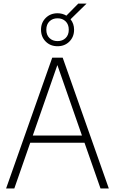

<svg xmlns="http://www.w3.org/2000/svg" viewBox="-20 -1066 650 1086"><path d="M14.5 0 275.5 -740H334.5L595.5 0H548.5L458 -258.5H151L61 0ZM165.5 -299.5H443.5L304.5 -698ZM305.5 -804.5Q265 -804.5 238.5 -831Q212 -857.5 212 -898Q212 -938 238.5 -964.5Q265 -991 305.5 -991Q333 -991 355.5 -977.5L422.5 -1045.5H469.5L379 -957Q399 -932 399 -898Q399 -857.5 372.5 -831Q346 -804.5 305.5 -804.5ZM305.5 -833.5Q333.5 -833.5 351.2 -850.8Q369 -868 369 -898Q369 -928 351.2 -945.2Q333.5 -962.5 305.5 -962.5Q277.5 -962.5 259.8 -945.2Q242 -928 242 -898Q242 -868 259.8 -850.8Q277.5 -833.5 305.5 -833.5Z"/></svg>

Font: Encode Sans SmCnd XLt
Style: Regular
Weight: 200
Width: 4
Designer: Multiple Designers
Foundry: Impallari Type
Version: Version 3.002; ttfautohint (v1.8.3) -l 8 -r 50 -G 200 -x 14 